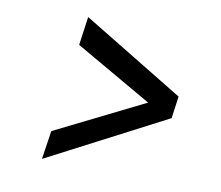

<svg xmlns="http://www.w3.org/2000/svg" viewBox="-60 -658 710 616"><g transform="rotate(10 295.0 -350.0)"><path d="M113 -113 127 -206 417 -350 167 -494 180 -587 510 -386 500 -314Z"/></g></svg>

Font: Host Grotesk
Style: Italic
Weight: 400
Italic angle: -8°
Designer: Doğukan Karapınar based on Poppins by Indian Type Foundry, Jonny Pinhorn
Foundry: Element Type
Version: Version 1.001; ttfautohint (v1.8.4.7-5d5b)